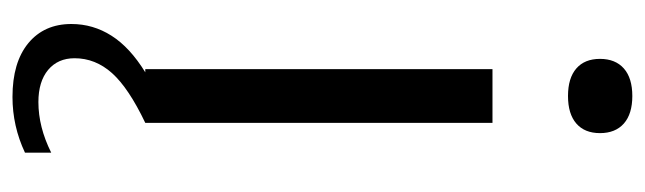

<svg xmlns="http://www.w3.org/2000/svg" viewBox="-374 -427 1008 300"><g transform="rotate(90 130.0 -277.0)"><path d="M72 -710.5Q72 -734.5 87 -747.8Q102 -761 130 -761Q158 -761 173 -747.8Q188 -734.5 188 -710.5Q188 -686.5 173 -673.5Q158 -660.5 130 -660.5Q102 -660.5 87 -673.5Q72 -686.5 72 -710.5ZM218.5 147V188Q177 207.5 131.5 207.5Q77.5 207.5 47.5 182.8Q17.5 158 17.5 115.5Q17.5 81.5 35.8 52.8Q54 24 93 0H88V-542.5H172V0Q117.5 26 94.2 52Q71 78 71 110.5Q71 136.5 89.2 151.8Q107.5 167 139.5 167Q178.5 167 218.5 147Z"/></g></svg>

Font: Encode Sans Expanded
Style: Regular
Weight: 400
Width: 7
Designer: Multiple Designers
Foundry: Impallari Type
Version: Version 2.000